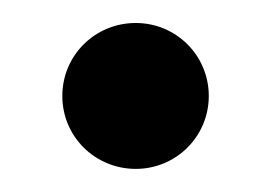

<svg xmlns="http://www.w3.org/2000/svg" viewBox="-20 -436 237 167"><path d="M98.1 -289.1C133.3 -289.1 161.6 -317.4 161.6 -352.5C161.6 -387.7 133.3 -416 98.1 -416C62.5 -416 34.2 -387.7 34.2 -352.5C34.2 -317.4 62.5 -289.1 98.1 -289.1Z"/></svg>

Font: LOB TGL 0-17
Style: Regular
Weight: 400
Designer: Peter Wiegel + adaptations and expanded glyphset by Studio LOB
Foundry: Peter Wiegel + adaptations and expanded glyphset by Studio LOB
Version: Version 1.003;Glyphs 3.1.2 (3151)